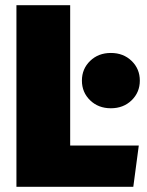

<svg xmlns="http://www.w3.org/2000/svg" viewBox="-20 -716 562 736"><path d="M249 -696V-158H512L491 0H43V-696ZM516 -407Q516 -362 484.5 -331.5Q453 -301 405 -301Q357 -301 325.5 -331.5Q294 -362 294 -407Q294 -452 325.5 -482.5Q357 -513 405 -513Q453 -513 484.5 -482.5Q516 -452 516 -407Z"/></svg>

Font: Fira Sans Black
Style: Regular
Weight: 900
Designer: Carrois Corporate & Edenspiekermann AG
Foundry: Carrois Corporate GbR & Edenspiekermann AG
Version: Version 4.203